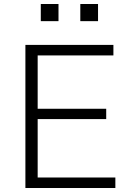

<svg xmlns="http://www.w3.org/2000/svg" viewBox="-20 -943 638 963"><path d="M107.4 0V-717.8H548.8V-665H168.9V-397.5H512.7V-345.7H168.9V-52.7H558.6V0ZM184.6 -836.9V-922.9H273.4V-836.9ZM382.8 -836.9V-922.9H471.7V-836.9Z"/></svg>

Font: Gothic A1 Light
Style: Regular
Weight: 300
Version: Version 2.50